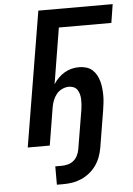

<svg xmlns="http://www.w3.org/2000/svg" viewBox="-62 -781 724 1042"><g transform="rotate(-5 300.0 -260.0)"><path d="M205 215V115H241Q257 115 274 110.5Q291 106 304.5 95Q318 84 326 68Q334 52 337 36L373 -180Q375 -194 376 -208Q377 -222 376.5 -236Q376 -250 372.5 -263Q369 -276 362 -287Q355 -298 342.5 -303.5Q330 -309 316 -309Q298 -309 279.5 -300.5Q261 -292 248.5 -276.5Q236 -261 229 -243Q222 -225 219 -207L185 0H65L187 -735H592L576 -634H290L240 -329Q251 -347 266.5 -362.5Q282 -378 300.5 -389Q319 -400 339.5 -405Q360 -410 380 -410Q400 -410 419 -404.5Q438 -399 452 -386.5Q466 -374 475 -357.5Q484 -341 489 -322.5Q494 -304 496 -284Q498 -264 498 -244Q498 -224 495.5 -204Q493 -184 490 -164L457 36Q453 60 444 84.5Q435 109 420 130.5Q405 152 384 169Q363 186 339 196.5Q315 207 290 211Q265 215 241 215Z"/></g></svg>

Font: Iosevka SS04 Extended Oblique
Style: Bold
Weight: 700
Width: 7
Italic angle: -9°
Monospace: yes
Designer: Belleve Invis
Foundry: Belleve Invis
Version: Version 19.0.0; ttfautohint (v1.8.4)